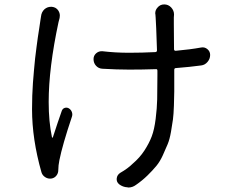

<svg xmlns="http://www.w3.org/2000/svg" viewBox="-20 -797 1040 857"><path d="M163.1 -723.6Q165 -743.2 178.7 -755.9Q191.4 -766.6 207 -766.6Q210 -766.6 211.9 -766.6Q230.5 -764.6 240.2 -750Q247.1 -739.3 247.1 -727.5Q247.1 -722.7 246.1 -716.8Q245.1 -712.9 241.2 -698.2Q197.3 -493.2 197.3 -341.8Q197.3 -253.9 211.9 -184.6Q211.9 -182.6 213.4 -182.6Q214.8 -182.6 215.8 -183.6Q238.3 -252.9 255.9 -302.7Q259.8 -312.5 269 -315.4Q278.3 -318.4 287.1 -313.5Q296.9 -307.6 300.8 -296.9Q304.7 -286.1 300.8 -275.4Q258.8 -150.4 245.1 -82Q240.2 -57.6 240.2 -38.1Q240.2 -23.4 231.4 -12.7Q222.7 -2 209 0Q194.3 2 181.6 -6.3Q168.9 -14.6 165 -28.3Q123 -175.8 123 -309.6Q123 -338.9 124 -370.1Q125 -401.4 127 -426.8Q128.9 -452.1 131.8 -484.9Q134.8 -517.6 136.7 -536.1Q138.7 -554.7 143.1 -587.4Q147.5 -620.1 148.9 -630.4Q150.4 -640.6 155.3 -671.9Q160.2 -703.1 160.2 -705.1Q161.1 -713.9 163.1 -723.6ZM877.9 -585Q893.6 -587.9 905.8 -577.6Q918 -567.4 918 -551.8Q918 -534.2 906.2 -520.5Q894.5 -506.8 877.9 -504.9Q827.1 -498 765.6 -493.2Q757.8 -493.2 757.8 -485.4V-459Q757.8 -412.1 757.8 -389.2Q757.8 -366.2 756.3 -326.2Q754.9 -286.1 752 -264.2Q749 -242.2 743.2 -208.5Q737.3 -174.8 728.5 -153.8Q719.7 -132.8 707 -104.5Q694.3 -76.2 677.7 -56.2Q661.1 -36.1 638.2 -13.7Q615.2 8.8 586.9 28.3Q571.3 40 552.7 40Q550.8 40 548.8 39.1Q528.3 38.1 511.7 25.4Q499 14.6 501 -1Q502.9 -16.6 516.6 -25.4Q550.8 -44.9 572.3 -66.4Q603.5 -92.8 624.5 -125Q645.5 -157.2 657.2 -188Q668.9 -218.8 674.8 -266.6Q680.7 -314.5 681.6 -353.5Q682.6 -392.6 682.6 -460V-481.4Q682.6 -489.3 675.8 -488.3Q616.2 -486.3 556.6 -486.3Q502 -486.3 436.5 -490.2Q419.9 -491.2 408.7 -503.4Q397.5 -515.6 397.5 -533.2Q397.5 -548.8 409.2 -559.1Q420.9 -569.3 436.5 -568.4Q495.1 -561.5 555.7 -561.5Q614.3 -561.5 673.8 -564.5Q680.7 -565.4 680.7 -572.3Q676.8 -695.3 674.8 -717.8Q674.8 -724.6 673.8 -731.4Q672.9 -734.4 672.9 -737.3Q672.9 -752 682.6 -762.7Q694.3 -777.3 712.9 -777.3Q731.4 -777.3 744.1 -763.7Q756.8 -750 756.8 -732.4Q756.8 -729.5 755.9 -718.8Q755.9 -710.9 755.9 -691.4Q755.9 -654.3 756.8 -577.1Q756.8 -570.3 764.6 -570.3Q830.1 -576.2 877.9 -585Z"/></svg>

Font: Gen Jyuu Gothic Regular
Style: Regular
Weight: 400
Designer: [Source Han Sans]
Ryoko NISHIZUKA  (kana & ideographs); Paul D. Hunt (Latin, Greek & Cyrillic); Wenlong ZHANG  (bopomofo
Version: Version 1.002.20150607